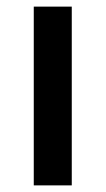

<svg xmlns="http://www.w3.org/2000/svg" viewBox="-20 -560 319 580"><path d="M196.8 0H82V-540H196.8Z"/></svg>

Font: CAA NEO Sans SemiBold
Style: Regular
Weight: 600
Version: Version 1.10